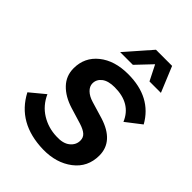

<svg xmlns="http://www.w3.org/2000/svg" viewBox="-252 -1017 1152 1152"><g transform="rotate(45 323.5 -441.0)"><path d="M519 -892 586 -730H489L440 -827L348 -730H240L382 -892ZM326 10Q106 5 17 -166L110 -243Q140 -176 198.5 -140Q257 -104 328 -102Q385 -99 416 -124Q447 -149 447 -186Q447 -212 429 -228Q411 -244 373 -256L271 -287Q197 -310 154 -355Q111 -400 111 -464Q111 -557 182 -614Q253 -671 368 -671Q564 -671 647 -523L550 -448Q504 -558 366 -558Q312 -558 283.5 -536Q255 -514 255 -480Q255 -455 276.5 -434Q298 -413 335 -402L442 -370Q591 -323 591 -203Q591 -104 515 -46Q439 12 326 10Z"/></g></svg>

Font: Elaine Sans SemiBold
Style: Italic
Weight: 600
Italic angle: -13°
Designer: Wei Huang
Foundry: Wei Huang
Version: Version 2.001;December 24, 2019;FontCreator 12.0.0.2547 64-b